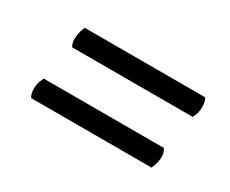

<svg xmlns="http://www.w3.org/2000/svg" viewBox="-52 -555 636 530"><g transform="rotate(30 266.0 -290.0)"><path d="M96 -347Q87 -361 91 -385Q92 -391 94 -397.5Q96 -404 99 -411H483Q491 -398 489 -373Q487 -361 480 -347ZM68 -169Q59 -183 62 -207Q65 -221 71 -233H454Q464 -218 460 -195Q459 -189 457 -182.5Q455 -176 452 -169Z"/></g></svg>

Font: Petrona SemiBold
Style: Italic
Weight: 600
Italic angle: -9°
Designer: Ringo R. Seeber
Foundry: Ringo R. Seeber
Version: Version 2.001; ttfautohint (v1.8.3)